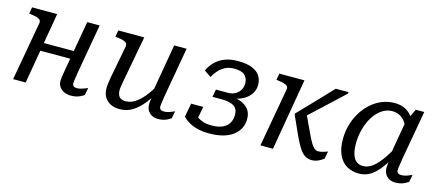

<svg xmlns="http://www.w3.org/2000/svg" viewBox="-44 -910 2996 1314"><g transform="rotate(15 1454.5 -253.0)"><path d="M153 -236H444L454 -293H163ZM64 0H153L240 -508H62L54 -462L68 -460Q93 -457 109.5 -452Q126 -447 133.5 -438.5Q141 -430 138 -415ZM469 -80Q469 -87 470.5 -98Q472 -109 474.5 -124.5Q477 -140 480 -161L541 -508H453L392 -161Q389 -141 386 -124.5Q383 -108 381.5 -95.5Q380 -83 380 -73Q380 -48 392.5 -30Q405 -12 426.5 -2.5Q448 7 475 7Q495 7 511.5 3Q528 -1 542 -8Q556 -15 566 -22L576 -74Q571 -72 558.5 -67Q546 -62 531 -57.5Q516 -53 501 -53Q485 -53 477 -60Q469 -67 469 -80Z M797 -187Q793 -162 790 -145Q787 -128 787 -116Q787 -97 793 -82.5Q799 -68 812 -60.5Q825 -53 847 -53Q879 -53 910 -72Q941 -91 972.5 -129Q1004 -167 1036 -224L1060 -199Q1026 -136 990 -89Q954 -42 912.5 -16Q871 10 820 10Q764 10 730.5 -21Q697 -52 697 -107Q697 -121 699.5 -140Q702 -159 706 -183L750 -413Q753 -429 745.5 -438Q738 -447 721.5 -452Q705 -457 680 -460L665 -462L673 -508H857ZM1096 -161Q1093 -140 1090.5 -124.5Q1088 -109 1086.5 -98Q1085 -87 1085 -80Q1085 -67 1093 -60Q1101 -53 1117 -53Q1140 -53 1162 -62Q1184 -71 1192 -74L1182 -22Q1172 -15 1158 -8Q1144 -1 1127.5 3Q1111 7 1091 7Q1055 7 1031 -15Q1007 -37 1007 -77Q1007 -86 1008 -95.5Q1009 -105 1011 -116Q1013 -127 1016 -141L1006 -144L1069 -508H1157Z M1509 -461Q1473 -461 1446 -448Q1419 -435 1399.5 -413Q1380 -391 1364 -364L1316 -397Q1334 -435 1362 -462Q1390 -489 1429 -503.5Q1468 -518 1519 -518Q1579 -518 1618 -503Q1657 -488 1675.5 -460Q1694 -432 1694 -394Q1694 -368 1682 -343.5Q1670 -319 1645.5 -299.5Q1621 -280 1583.5 -268.5Q1546 -257 1495 -257L1535 -283L1530 -249L1503 -274Q1556 -274 1596.5 -261Q1637 -248 1659.5 -220.5Q1682 -193 1682 -150Q1682 -117 1668.5 -88Q1655 -59 1627.5 -36.5Q1600 -14 1557 -1Q1514 12 1455 12Q1407 12 1370.5 2.5Q1334 -7 1308 -23Q1282 -39 1266 -56L1284 -153H1370L1354 -69Q1340 -69 1329.5 -78.5Q1319 -88 1314.5 -101.5Q1310 -115 1315 -127Q1323 -103 1342.5 -84.5Q1362 -66 1390.5 -55.5Q1419 -45 1455 -45Q1506 -45 1536.5 -60Q1567 -75 1580.5 -100Q1594 -125 1594 -156Q1594 -200 1564.5 -218Q1535 -236 1483 -236H1413L1423 -290H1507Q1538 -290 1560 -302.5Q1582 -315 1594 -336Q1606 -357 1606 -382Q1606 -417 1584 -439Q1562 -461 1509 -461Z M2129 -155 2065 -291 2020 -235Q2067 -277 2114 -321Q2161 -365 2209 -409.5Q2257 -454 2304 -498V-508H2214Q2176 -468 2138 -428Q2100 -388 2062.5 -349Q2025 -310 1988 -272L1987 -267L2047 -133Q2068 -88 2087 -56.5Q2106 -25 2128 -9Q2150 7 2180 7Q2197 7 2212.5 2Q2228 -3 2241.5 -11Q2255 -19 2264 -27L2274 -79Q2265 -76 2245.5 -69.5Q2226 -63 2206 -63Q2192 -63 2179.5 -74Q2167 -85 2155 -105.5Q2143 -126 2129 -155ZM1816 0H1905L1992 -508H1814L1806 -462L1820 -460Q1845 -457 1861.5 -452Q1878 -447 1885.5 -438.5Q1893 -430 1890 -415Z M2793 -377 2752 -321Q2748 -364 2732 -395Q2716 -426 2689.5 -443Q2663 -460 2628 -460Q2597 -460 2569.5 -445.5Q2542 -431 2519 -405Q2496 -379 2479.5 -344Q2463 -309 2453.5 -267.5Q2444 -226 2444 -182Q2444 -137 2453.5 -106.5Q2463 -76 2482 -60.5Q2501 -45 2529 -45Q2562 -45 2591.5 -65.5Q2621 -86 2651.5 -126.5Q2682 -167 2716 -227L2740 -199Q2705 -132 2671.5 -85Q2638 -38 2601 -13Q2564 12 2515 12Q2465 12 2428 -10.5Q2391 -33 2370.5 -77.5Q2350 -122 2350 -189Q2350 -242 2364 -290.5Q2378 -339 2403.5 -380.5Q2429 -422 2464 -453Q2499 -484 2541 -501Q2583 -518 2630 -518Q2677 -518 2709.5 -499.5Q2742 -481 2762.5 -449.5Q2783 -418 2793 -377ZM2840 -511 2778 -161Q2775 -140 2772.5 -124.5Q2770 -109 2768.5 -98Q2767 -87 2767 -80Q2767 -67 2775 -60Q2783 -53 2799 -53Q2822 -53 2844 -62Q2866 -71 2874 -74L2864 -22Q2854 -15 2840 -8Q2826 -1 2809.5 3Q2793 7 2773 7Q2749 7 2730 -3Q2711 -13 2700 -31.5Q2689 -50 2689 -77Q2689 -91 2691 -107.5Q2693 -124 2698 -152L2684 -124L2736 -425L2742 -430L2780 -511Z"/></g></svg>

Font: Roboto Serif 20pt
Style: Italic
Weight: 400
Italic angle: -10°
Designer: Greg Gazdowicz
Foundry: Commercial Type
Version: Version 1.008